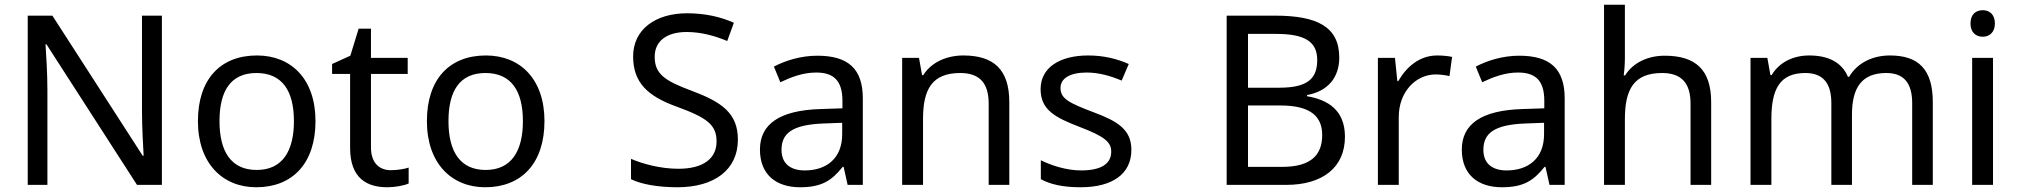

<svg xmlns="http://www.w3.org/2000/svg" viewBox="-20 -780 8513 810"><path d="M663 0V-714H579V-311C579 -246 584 -155 586 -123H582L201 -714H97V0H180V-399C180 -472 175 -546 172 -593H176L558 0Z M1311 -269C1311 -446 1209 -546 1064 -546C910 -546 815 -446 815 -269C815 -91 919 10 1061 10C1214 10 1311 -91 1311 -269ZM906 -269C906 -396 953 -472 1062 -472C1171 -472 1220 -396 1220 -269C1220 -142 1171 -63 1063 -63C954 -63 906 -142 906 -269Z M1629 -62C1580 -62 1545 -93 1545 -158V-468H1700V-536H1545V-659H1493L1458 -545L1381 -510V-468H1457V-156C1457 -26 1530 10 1614 10C1646 10 1685 3 1704 -6V-73C1687 -67 1655 -62 1629 -62Z M2277 -269C2277 -446 2175 -546 2030 -546C1876 -546 1781 -446 1781 -269C1781 -91 1885 10 2027 10C2180 10 2277 -91 2277 -269ZM1872 -269C1872 -396 1919 -472 2028 -472C2137 -472 2186 -396 2186 -269C2186 -142 2137 -63 2029 -63C1920 -63 1872 -142 1872 -269Z M3093 -191C3093 -303 3024 -350 2898 -397C2782 -440 2742 -469 2742 -541C2742 -603 2788 -645 2877 -645C2939 -645 2998 -628 3048 -607L3076 -684C3022 -708 2957 -724 2879 -724C2744 -724 2651 -655 2651 -542C2651 -431 2713 -374 2835 -330C2964 -283 3003 -253 3003 -183C3003 -112 2948 -68 2842 -68C2766 -68 2690 -89 2642 -110V-24C2687 -2 2758 10 2838 10C2994 10 3093 -64 3093 -191Z M3428 -545C3358 -545 3292 -524 3245 -499L3272 -433C3316 -454 3367 -474 3423 -474C3493 -474 3534 -444 3534 -355V-323L3443 -320C3268 -315 3186 -256 3186 -149C3186 -40 3258 10 3355 10C3445 10 3488 -17 3535 -76H3539L3556 0H3620V-365C3620 -490 3558 -545 3428 -545ZM3454 -259 3533 -262V-214C3533 -110 3465 -61 3375 -61C3317 -61 3277 -88 3277 -148C3277 -216 3320 -254 3454 -259Z M4044 -546C3976 -546 3910 -519 3875 -463H3870L3857 -536H3786V0H3874V-278C3874 -403 3912 -472 4031 -472C4113 -472 4151 -429 4151 -343V0H4238V-349C4238 -487 4172 -546 4044 -546Z M4753 -148C4753 -234 4694 -269 4592 -307C4489 -346 4454 -364 4454 -409C4454 -449 4493 -474 4565 -474C4617 -474 4667 -459 4712 -440L4742 -510C4692 -532 4636 -546 4571 -546C4451 -546 4370 -495 4370 -404C4370 -316 4432 -284 4536 -244C4641 -204 4668 -180 4668 -140C4668 -92 4630 -61 4541 -61C4478 -61 4413 -83 4371 -104V-24C4412 -2 4464 10 4539 10C4670 10 4753 -44 4753 -148Z M5359 -714H5155V0H5406C5559 0 5654 -73 5654 -203C5654 -314 5584 -359 5494 -374V-379C5582 -395 5630 -453 5630 -537C5630 -667 5537 -714 5359 -714ZM5377 -410H5245V-637H5363C5484 -637 5537 -605 5537 -527C5537 -450 5499 -410 5377 -410ZM5245 -335H5382C5514 -335 5558 -285 5558 -210C5558 -130 5515 -76 5389 -76H5245Z M6043 -546C5968 -546 5913 -497 5879 -438H5875L5865 -536H5793V0H5881V-286C5881 -394 5954 -466 6037 -466C6055 -466 6078 -463 6095 -459L6106 -540C6088 -544 6063 -546 6043 -546Z M6389 -545C6319 -545 6253 -524 6206 -499L6233 -433C6277 -454 6328 -474 6384 -474C6454 -474 6495 -444 6495 -355V-323L6404 -320C6229 -315 6147 -256 6147 -149C6147 -40 6219 10 6316 10C6406 10 6449 -17 6496 -76H6500L6517 0H6581V-365C6581 -490 6519 -545 6389 -545ZM6415 -259 6494 -262V-214C6494 -110 6426 -61 6336 -61C6278 -61 6238 -88 6238 -148C6238 -216 6281 -254 6415 -259Z M6835 -537V-760H6747V0H6835V-277C6835 -402 6872 -472 6992 -472C7074 -472 7112 -429 7112 -343V0H7199V-349C7199 -486 7133 -545 7003 -545C6934 -545 6870 -517 6836 -462H6830C6833 -483 6835 -511 6835 -537Z M7953 -546C7883 -546 7817 -517 7781 -456H7776C7750 -517 7694 -546 7612 -546C7548 -546 7487 -519 7454 -463H7449L7436 -536H7365V0H7453V-278C7453 -403 7488 -472 7596 -472C7671 -472 7706 -429 7706 -345V0H7793V-296C7793 -410 7834 -472 7938 -472C8012 -472 8047 -429 8047 -345V0H8134V-349C8134 -487 8074 -546 7953 -546Z M8345 -737C8316 -737 8293 -720 8293 -681C8293 -643 8316 -625 8345 -625C8372 -625 8396 -643 8396 -681C8396 -720 8372 -737 8345 -737ZM8388 -536H8300V0H8388Z"/></svg>

Font: Noto Sans Brahmi
Style: Regular
Weight: 400
Designer: Monotype Design Team
Foundry: Monotype Imaging Inc.
Version: Version 2.004